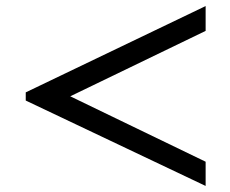

<svg xmlns="http://www.w3.org/2000/svg" viewBox="-20 -578 761 634"><path d="M659 -44V36L65 -246V-273L659 -558V-476L212 -260Z"/></svg>

Font: STIX Two Text SemiBold
Style: Regular
Weight: 600
Designer: Ross Mills, John Hudson & Paul Hanslow, Tiro Typeworks Ltd; with prior portions MicroPress Inc., and Coen Hoffman.
Foundry: Tiro Typeworks Ltd
Version: Version 2.13 b171